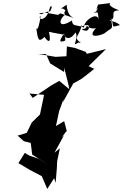

<svg xmlns="http://www.w3.org/2000/svg" viewBox="-20 -1167 810 1263"><path d="M545 -825 472 -852 420 -862 417 -797 346 -793 232 -812 283 -811 310 -750 402 -693V-723L430 -611L436 -580L370 -635L317 -605L195 -523L174 -552L270 -543L243 -414L189 -361L156 -293L96 -275L137 -238L182 -227L192 -150L289 -89L233 -123L172 -144L143 -161L101 -94L177 -49L255 -8L291 76L336 5L346 36L354 -61L356 -107L374 -192L338 -162L401 -277L385 -263L419 -306L402 -370L348 -338L369 -436L398 -515L394 -495L462 -618L514 -647L555 -678L600 -714L563 -732L677 -844L551 -813ZM631 -1131C616 -1142 635 -1091 594 -1083C624 -1081 623 -1107 629 -1035C623 -1099 521 -1023 534 -985C474 -1009 459 -989 453 -1032C355 -971 369 -1042 406 -1068C410 -1105 385 -1041 410 -1099C380 -1132 348 -1083 418 -1136C425 -1068 447 -1055 475 -1045L377 -1079L362 -1069L278 -1084L236 -1079C265 -1064 248 -1084 310 -1093C333 -1135 310 -1134 306 -1109C283 -1018 222 -1039 247 -1063C242 -1016 227 -955 218 -984C230 -904 233 -886 273 -924C288 -900 322 -866 302 -958C404 -933 411 -953 409 -900C364 -883 366 -897 418 -970C374 -946 426 -873 477 -954C503 -902 434 -846 509 -896C516 -888 446 -887 511 -886C454 -923 509 -933 517 -1005C495 -976 541 -1007 551 -1002C576 -1008 570 -941 519 -974C524 -983 551 -965 551 -1008C540 -991 596 -969 614 -985C547 -914 627 -928 666 -947C727 -997 721 -962 710 -1049C736 -992 700 -983 769 -1002C775 -995 753 -1025 701 -1030C757 -1051 691 -1097 764 -1099C682 -1129 702 -1145 708 -1147L625 -1137L613 -1101Z"/></svg>

Font: Hussar Lance
Style: Italic
Weight: 700
Foundry: Cannot Into Space Fonts, PlusOne Fonts
Version: Version 2.27